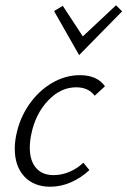

<svg xmlns="http://www.w3.org/2000/svg" viewBox="-20 -703 483 728"><path d="M185 -661 218 -681 294 -565 420 -683 443 -660 280 -494ZM269 -372Q210 -372 162.5 -322Q115 -272 99 -196Q93 -168 93 -143Q93 -94 116.5 -66.5Q140 -39 183 -39Q214 -39 243.5 -51.5Q273 -64 296 -86L319 -58Q288 -29 249.5 -12Q211 5 171 5Q108 5 72 -34Q36 -73 36 -139Q36 -165 42 -193Q55 -256 91 -307.5Q127 -359 177.5 -388.5Q228 -418 283 -418Q348 -418 378 -376L339 -340Q315 -372 269 -372Z"/></svg>

Font: Ysabeau Infant Semilight
Style: Italic
Weight: 300
Italic angle: -12°
Designer: Christian Thalmann (Catharsis Fonts)
Version: Version 0.003